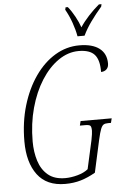

<svg xmlns="http://www.w3.org/2000/svg" viewBox="-62 -974 653 1027"><g transform="rotate(-5 265.0 -460.5)"><path d="M246 10Q147 10 97.5 -56Q48 -122 48 -235Q48 -339 74.5 -427.5Q101 -516 147.5 -582.5Q194 -649 255 -685.5Q316 -722 385 -722Q455 -722 492.5 -693.5Q530 -665 530 -612Q530 -592 518.5 -581Q507 -570 489 -570Q490 -634 464.5 -663Q439 -692 379 -692Q322 -692 270 -656Q218 -620 178 -557Q138 -494 115 -410.5Q92 -327 92 -231Q92 -175 107 -127Q122 -79 156.5 -50Q191 -21 249 -21Q280 -21 315 -30.5Q350 -40 372 -58L406 -211Q413 -247 413 -261Q413 -283 406.5 -288.5Q400 -294 379 -294H351L357 -318H524L518 -294H502Q487 -294 478.5 -289Q470 -284 463 -266.5Q456 -249 447 -209L409 -36Q369 -13 330.5 -1.5Q292 10 246 10ZM380 -771Q374 -806 360 -845.5Q346 -885 327 -918L330 -931H342Q361 -908 378.5 -876Q396 -844 405 -817Q424 -846 451.5 -876Q479 -906 509 -931H523L520 -918Q488 -881 461.5 -844Q435 -807 418 -771Z"/></g></svg>

Font: Noto Serif ExtraCondensed ExtraLight
Style: Italic
Weight: 200
Width: 2
Italic angle: -12°
Designer: Monotype Design Team
Foundry: Monotype Imaging Inc.
Version: Version 2.014; ttfautohint (v1.8.4.7-5d5b)